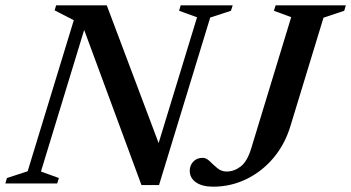

<svg xmlns="http://www.w3.org/2000/svg" viewBox="-42 -690 1320 722"><path d="M748.5 -624 556 6H490L274.5 -577.5L112 -45L179.5 -20.5L173 0H-22L-16 -20.5L62 -46L235.5 -614L163.5 -651L169 -670H359.5L554.5 -152L699 -625L631.5 -649.5L637.5 -670H833L826.5 -649.5ZM1050 -215.5Q1029 -146.5 985.8 -95.5Q942.5 -44.5 884 -16.2Q825.5 12 759.5 12Q718 12 694.8 -4.5Q671.5 -21 671.5 -47.5Q671.5 -68 684.8 -82.2Q698 -96.5 721 -96.5Q733.5 -96.5 746.5 -83.8Q759.5 -71 775 -58Q790.5 -45 810 -45Q838.5 -45 863.2 -64Q888 -83 903 -133L1053 -625.5L988 -649.5L994.5 -670H1258.5L1252.5 -649.5L1174.5 -623.5Z"/></svg>

Font: Newsreader 16pt SemiBold
Style: Italic
Weight: 600
Italic angle: -17°
Designer: Hugues Gentile
Foundry: Production Type
Version: Version 1.003; ttfautohint (v1.8.3)